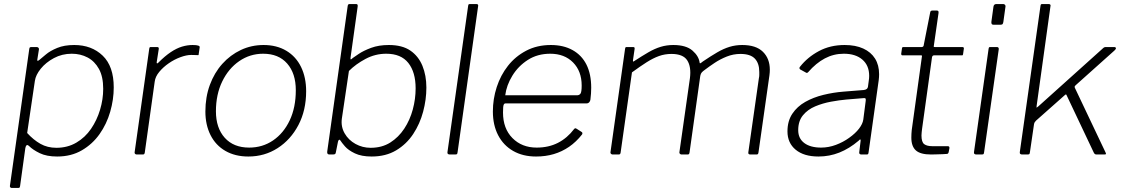

<svg xmlns="http://www.w3.org/2000/svg" viewBox="-20 -762 5542 947"><path d="M37 165Q33 165 30.5 161.5Q28 158 29 154L124 -518Q125 -526 127 -528Q129 -530 137 -530H161Q166 -530 169.5 -526.5Q173 -523 172 -518L164 -468Q163 -462 166 -462Q169 -462 176 -468Q186 -476 206.5 -493.5Q227 -511 262 -525.5Q297 -540 346 -540Q432 -540 486.5 -487.5Q541 -435 541 -331Q541 -271 523.5 -210.5Q506 -150 471 -100.5Q436 -51 383.5 -20.5Q331 10 262 10Q210 10 176 -6.5Q142 -23 123 -42Q115 -49 111 -45.5Q107 -42 105 -32L79 156Q78 161 76.5 163Q75 165 70 165H37ZM258 -33Q313 -33 356.5 -58.5Q400 -84 429 -126.5Q458 -169 473.5 -220.5Q489 -272 489 -324Q489 -384 468 -422Q447 -460 412 -478.5Q377 -497 334 -497Q286 -497 246 -475.5Q206 -454 181 -423Q156 -392 152 -363L114 -106Q145 -72 179.5 -52.5Q214 -33 258 -33Z M654 0Q649 0 646 -3.5Q643 -7 644 -11L716 -521Q717 -527 718.5 -528.5Q720 -530 724 -530H754Q759 -530 761.5 -528Q764 -526 763 -520L753 -456Q752 -450 755 -449.5Q758 -449 762 -454Q794 -486 822.5 -505Q851 -524 877.5 -532Q904 -540 930 -540Q950 -540 958 -537Q966 -534 965 -529L960 -495Q960 -492 959.5 -491Q959 -490 957 -490Q951 -490 943 -490.5Q935 -491 923 -491Q900 -491 870 -480Q840 -469 812.5 -450Q785 -431 765.5 -407.5Q746 -384 743 -359L694 -9Q693 -4 691 -2Q689 0 684 0H654Z M1205 10Q1140 10 1092 -17.5Q1044 -45 1018.5 -95.5Q993 -146 993 -212Q993 -283 1015 -343Q1037 -403 1076.5 -447Q1116 -491 1168 -515.5Q1220 -540 1280 -540Q1345 -540 1392.5 -511.5Q1440 -483 1465 -431.5Q1490 -380 1490 -312Q1490 -218 1452 -145.5Q1414 -73 1349.5 -31.5Q1285 10 1205 10ZM1209 -34Q1275 -34 1327 -69.5Q1379 -105 1409 -168.5Q1439 -232 1439 -317Q1439 -400 1396.5 -448.5Q1354 -497 1278 -497Q1213 -497 1160 -460.5Q1107 -424 1076 -360Q1045 -296 1045 -213Q1045 -131 1088.5 -82.5Q1132 -34 1209 -34Z M1605 0Q1598 0 1595.5 -4Q1593 -8 1594 -15L1695 -733Q1696 -738 1698 -740Q1700 -742 1704 -742H1737Q1742 -742 1743.5 -738.5Q1745 -735 1744 -729L1709 -478Q1708 -469 1710.5 -469Q1713 -469 1720 -476Q1727 -481 1750 -496.5Q1773 -512 1810.5 -526Q1848 -540 1898 -540Q1964 -540 2004 -512.5Q2044 -485 2063.5 -437.5Q2083 -390 2083 -330Q2083 -271 2067 -211Q2051 -151 2018 -101Q1985 -51 1934 -20.5Q1883 10 1813 10Q1763 10 1730.5 -5.5Q1698 -21 1681.5 -40Q1665 -59 1659 -69Q1656 -74 1652.5 -72.5Q1649 -71 1647 -63L1637 -13Q1636 -5 1633 -2.5Q1630 0 1621 0ZM1666 -176Q1661 -137 1680 -104Q1699 -71 1733.5 -52Q1768 -33 1808 -33Q1864 -33 1905 -59Q1946 -85 1974 -127.5Q2002 -170 2016 -222Q2030 -274 2030 -326Q2030 -406 1994 -451.5Q1958 -497 1885 -497Q1831 -497 1783 -471.5Q1735 -446 1701 -412Z M2237 -12Q2236 -4 2234 -2Q2232 0 2224 0H2199Q2192 0 2189 -3Q2186 -6 2187 -12L2289 -733Q2290 -739 2291.5 -740.5Q2293 -742 2299 -742H2330Q2341 -742 2338 -730Z M2624 10Q2559 10 2511 -17.5Q2463 -45 2437 -95Q2411 -145 2411 -212Q2411 -274 2430 -332.5Q2449 -391 2485.5 -437.5Q2522 -484 2575.5 -512Q2629 -540 2697 -540Q2759 -540 2804 -515Q2849 -490 2872.5 -443.5Q2896 -397 2896 -329Q2896 -315 2895 -300.5Q2894 -286 2892 -270Q2891 -263 2886 -257.5Q2881 -252 2873 -252H2473Q2467 -252 2464 -244.5Q2461 -237 2461 -207Q2461 -128 2507.5 -81Q2554 -34 2627 -34Q2686 -34 2732 -57.5Q2778 -81 2812 -126Q2816 -130 2818.5 -129.5Q2821 -129 2824 -127L2849 -111Q2855 -107 2851 -99Q2822 -62 2787 -38Q2752 -14 2711.5 -2Q2671 10 2624 10ZM2826 -292Q2837 -292 2843 -300Q2849 -308 2849 -340Q2849 -411 2806.5 -454Q2764 -497 2694 -497Q2631 -497 2583.5 -466.5Q2536 -436 2507 -388.5Q2478 -341 2472 -292Z M3001 0Q2997 0 2993.5 -3.5Q2990 -7 2991 -11L3063 -521Q3064 -527 3065.5 -528.5Q3067 -530 3071 -530H3102Q3107 -530 3109 -528Q3111 -526 3110 -520L3102 -465Q3101 -455 3107 -460Q3147 -486 3178 -504Q3209 -522 3238.5 -531Q3268 -540 3301 -540Q3364 -540 3395.5 -512.5Q3427 -485 3431 -452Q3432 -448 3436.5 -451Q3441 -454 3447 -459Q3487 -486 3518 -504Q3549 -522 3578.5 -531Q3608 -540 3641 -540Q3709 -540 3743 -506.5Q3777 -473 3777 -418Q3777 -411 3776.5 -404.5Q3776 -398 3775 -390L3721 -10Q3720 -4 3718 -2Q3716 0 3711 0H3681Q3669 0 3671 -11L3723 -376Q3725 -384 3725 -392.5Q3725 -401 3725 -407Q3725 -450 3703 -473Q3681 -496 3632 -496Q3597 -496 3564.5 -483Q3532 -470 3505 -452Q3478 -434 3457 -418Q3447 -411 3441.5 -405Q3436 -399 3434 -388L3381 -10Q3380 -4 3378 -2Q3376 0 3371 0H3341Q3337 0 3333.5 -3.5Q3330 -7 3331 -11L3383 -377Q3390 -433 3369.5 -464.5Q3349 -496 3292 -496Q3259 -496 3230 -485.5Q3201 -475 3169.5 -455Q3138 -435 3097 -405L3041 -9Q3040 -4 3038 -2Q3036 0 3031 0H3001Z M4215 -68Q4169 -29 4120 -9.5Q4071 10 4017 10Q3945 10 3904.5 -23.5Q3864 -57 3864 -114Q3864 -165 3888 -201Q3912 -237 3952 -259.5Q3992 -282 4041 -294Q4090 -306 4140 -310L4240 -318Q4259 -320 4261 -334L4265 -364Q4266 -370 4266.5 -376Q4267 -382 4267 -388Q4267 -439 4233.5 -468Q4200 -497 4142 -497Q4092 -497 4048.5 -474Q4005 -451 3966 -406Q3963 -403 3960.5 -402.5Q3958 -402 3955 -404L3926 -420Q3924 -422 3923 -425Q3922 -428 3926 -433Q3963 -480 4019 -510Q4075 -540 4146 -540Q4200 -540 4238 -522.5Q4276 -505 4296 -473Q4316 -441 4316 -396Q4316 -389 4315.5 -381.5Q4315 -374 4314 -366L4264 -10Q4263 -3 4261 -1.5Q4259 0 4253 0H4228Q4223 0 4220 -3Q4217 -6 4218 -11L4225 -69Q4225 -80 4215 -68ZM4250 -265Q4251 -273 4249 -276Q4247 -279 4239 -278L4154 -271Q4120 -268 4079 -260.5Q4038 -253 4001 -237.5Q3964 -222 3940.5 -193.5Q3917 -165 3917 -120Q3917 -79 3947 -56.5Q3977 -34 4030 -34Q4067 -34 4103 -47.5Q4139 -61 4168 -82Q4199 -104 4217 -127.5Q4235 -151 4238 -172Z M4572 0Q4520 0 4497.5 -20Q4475 -40 4475 -83Q4475 -92 4475.5 -102Q4476 -112 4477 -121L4527 -482Q4528 -487 4527 -488Q4526 -489 4522 -489H4431Q4425 -489 4425 -497L4429 -525Q4430 -528 4431 -529Q4432 -530 4435 -530H4527Q4530 -530 4533 -532.5Q4536 -535 4536 -539L4568 -701Q4569 -710 4579 -710H4601Q4606 -710 4608 -707Q4610 -704 4609 -697L4586 -537Q4585 -532 4586 -531Q4587 -530 4591 -530H4727Q4730 -530 4732.5 -528Q4735 -526 4734 -522L4730 -494Q4729 -491 4728.5 -490Q4728 -489 4723 -489H4587Q4579 -489 4577 -480L4528 -127Q4527 -117 4526 -109.5Q4525 -102 4525 -94Q4525 -61 4538.5 -51Q4552 -41 4578 -41H4654Q4659 -41 4661 -39Q4663 -37 4663 -32L4659 -11Q4658 -6 4653 -3Q4645 -2 4628.5 -1.5Q4612 -1 4595.5 -0.5Q4579 0 4572 0Z M4834 -12Q4833 -4 4831 -2Q4829 0 4821 0H4796Q4789 0 4786 -3Q4783 -6 4784 -12L4856 -521Q4857 -527 4858.5 -528.5Q4860 -530 4865 -530H4897Q4902 -530 4904.5 -527Q4907 -524 4906 -518ZM4929 -655Q4928 -648 4925.5 -644Q4923 -640 4915 -640H4880Q4873 -640 4871 -644.5Q4869 -649 4870 -656L4880 -729Q4882 -742 4894 -742H4929Q4934 -742 4937.5 -737.5Q4941 -733 4939 -727Z M5432 -12Q5435 -6 5435 -3Q5435 0 5427 0H5388Q5383 0 5380 -2.5Q5377 -5 5375 -9L5240 -294Q5238 -299 5231 -292L5090 -167Q5086 -163 5083.5 -159Q5081 -155 5080 -149L5060 -12Q5059 -4 5057 -2Q5055 0 5047 0H5022Q5015 0 5012 -3Q5009 -6 5010 -12L5112 -733Q5113 -739 5114.5 -740.5Q5116 -742 5121 -742H5153Q5158 -742 5160.5 -739Q5163 -736 5161 -730L5093 -240Q5092 -231 5093 -231Q5094 -231 5101 -237L5417 -521Q5423 -527 5426.5 -528.5Q5430 -530 5435 -530H5474Q5483 -530 5484 -525Q5485 -520 5477 -513L5287 -343Q5283 -340 5281.5 -337.5Q5280 -335 5281 -330L5432 -12Z"/></svg>

Font: Libre Franklin ExtraLight
Style: Italic
Weight: 250
Italic angle: -8°
Designer: Pablo Impallari, Rodrigo Fuenzalida, Nhung Nguyen
Foundry: Impallari Type
Version: Version 3.000